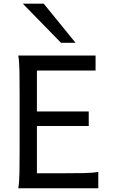

<svg xmlns="http://www.w3.org/2000/svg" viewBox="-20 -1011 606 1031"><path d="M456.5 -412.6V-334.5H178.2V-80.6H307.1Q379.9 -80.6 429.2 -81.5Q478.5 -82.5 507.8 -87.9V0H78.1Q83.5 -29.3 84.5 -84.7Q85.4 -140.1 85.4 -212.4V-500.5Q85.4 -572.8 84.5 -628.2Q83.5 -683.6 78.1 -712.9H493.2V-632.3H178.2V-412.6ZM214.8 -991.2 385.7 -781.2H307.6L102.5 -991.2Z"/></svg>

Font: Andika New Basic
Style: Regular
Weight: 400
Designer: Victor Gaultney, Annie Olsen, Julie Remington, Don Collingsworth, Eric Hays
Foundry: SIL International
Version: Version 5.500